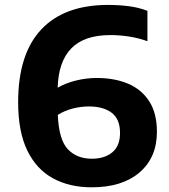

<svg xmlns="http://www.w3.org/2000/svg" viewBox="-20 -770 703 799"><path d="M361.5 9.5Q269.5 9.5 200.8 -27.8Q132 -65 93.8 -143.2Q55.5 -221.5 55.5 -344.5Q55.5 -545 151.5 -647.2Q247.5 -749.5 429.5 -749.5Q475 -749.5 516 -744.2Q557 -739 593.5 -725V-598.5Q558 -611.5 518 -617.8Q478 -624 439.5 -624Q330.5 -624 276.8 -568.8Q223 -513.5 220 -405Q252.5 -424 295.8 -434.8Q339 -445.5 383 -445.5Q456.5 -445.5 512.8 -421.8Q569 -398 601 -348.5Q633 -299 633 -221.5Q633 -114.5 560.8 -52.5Q488.5 9.5 361.5 9.5ZM349.5 -327Q317 -327 283.2 -318.5Q249.5 -310 220.5 -292Q225 -188 262.5 -148.8Q300 -109.5 362 -109.5Q415 -109.5 447.2 -136Q479.5 -162.5 479.5 -217Q479.5 -274 445 -300.5Q410.5 -327 349.5 -327Z"/></svg>

Font: Encode Sans SmExp
Style: Bold
Weight: 700
Width: 6
Designer: Multiple Designers
Foundry: Impallari Type
Version: Version 3.002; ttfautohint (v1.8.3) -l 8 -r 50 -G 200 -x 14 